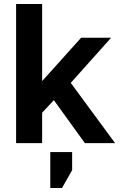

<svg xmlns="http://www.w3.org/2000/svg" viewBox="-20 -720 615 966"><path d="M61 0V-700H192V-312L388 -530H539L336 -303L559 0H407L251 -216L192 -153V0ZM233 226V45H343V136L292 226Z"/></svg>

Font: Golos Text SemiBold
Style: Regular
Weight: 600
Designer: A.Korolkova, Vitaly Kuzmin
Foundry: ParaType Ltd
Version: Version 2.004